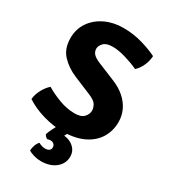

<svg xmlns="http://www.w3.org/2000/svg" viewBox="-223 -802 1002 1139"><g transform="rotate(30 278.5 -233.0)"><path d="M15 -59.5Q18 -93 35.8 -126Q53.5 -159 77 -179Q119 -153.5 172.5 -133.5Q226 -113.5 279.5 -113.5Q323 -113.5 342 -134.5Q361 -155.5 361 -179.5Q361 -196 350.5 -216.5Q340 -237 298 -254.5L177.5 -304.5Q115.5 -330.5 75 -374Q34.5 -417.5 34.5 -489Q34.5 -551.5 67 -598.5Q99.5 -645.5 154.8 -671.8Q210 -698 278 -698Q348.5 -698 411 -679.2Q473.5 -660.5 512.5 -640.5Q510.5 -606 496.2 -574.2Q482 -542.5 458.5 -521Q420.5 -539 369.5 -554.2Q318.5 -569.5 278 -569.5Q235 -569.5 216.8 -550Q198.5 -530.5 198.5 -510.5Q198.5 -491.5 211.2 -476.5Q224 -461.5 257 -447.5L380 -397Q428.5 -377 462 -347.2Q495.5 -317.5 513.2 -280Q531 -242.5 531 -199.5Q531 -139 501.8 -90.5Q472.5 -42 414 -13.5Q355.5 15 268 15Q207.5 15 139 -4.2Q70.5 -23.5 15 -59.5ZM193.5 77.5Q198.5 61.5 211.2 35.8Q224 10 233.5 -5.5H315Q309 1 302.2 12.5Q295.5 24 292 31.5Q333 35.5 359.2 60.2Q385.5 85 385.5 120.5Q385.5 170 346.8 201Q308 232 246.5 232Q222 232 198 225Q174 218 160.5 208.5Q161 191.5 167.5 172.8Q174 154 186 141.5Q194 146.5 206.5 150.5Q219 154.5 232.5 154.5Q249.5 154.5 259 146.8Q268.5 139 268.5 126Q268.5 113 259.5 104.5Q250.5 96 236 96Q230 96 225 97.2Q220 98.5 215.5 100Q200 93 193.5 77.5Z"/></g></svg>

Font: Signika SC
Style: Regular
Weight: 300
Designer: Anna Giedryś
Foundry: Anna Giedryś
Version: Version 2.000